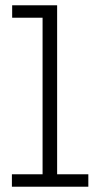

<svg xmlns="http://www.w3.org/2000/svg" viewBox="-20 -706 376 726"><path d="M141 -7V-686H196V-7ZM25 0V-47H314V0ZM26 -639V-686H194V-639Z"/></svg>

Font: BioRhyme Light
Style: Regular
Weight: 300
Designer: Aoife Mooney
Foundry: Aoife Mooney Type
Version: Version 1.600;gftools[0.9.33]